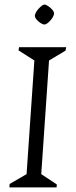

<svg xmlns="http://www.w3.org/2000/svg" viewBox="-20 -818 332 838"><path d="M21 0 22 -15 96 -58 130 -554 61 -598 63 -612H269L266 -597L194 -554L160 -58L228 -13L227 0ZM174 -711Q167 -711 157 -717.5Q147 -724 139.5 -733Q132 -742 132 -750Q133 -757 137.5 -765Q142 -773 149 -780.5Q156 -788 162.5 -793Q169 -798 174 -798Q180 -798 190 -791.5Q200 -785 208 -776Q216 -767 216 -758Q215 -751 210.5 -743Q206 -735 199 -727.5Q192 -720 185.5 -715.5Q179 -711 174 -711Z"/></svg>

Font: Ancizar Serif Light
Style: Italic
Weight: 300
Italic angle: -4°
Designer: Cesar Puertas, Viviana Monsalve, Julian Moncada, Julian Prieto, Jose Castro, Felipe Aragon, Mariel Hernandez, Sara Alarc
Version: Version 8.100